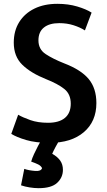

<svg xmlns="http://www.w3.org/2000/svg" viewBox="-20 -729 559 1004"><path d="M253 75Q260 59 270.5 39.5Q281 20 287 10H192Q188 17 178 36Q168 55 158 76.5Q148 98 143 116Q166 124 180 131Q194 138 200 150Q195 167 165 165Q128 162 107 154L90 240Q110 247 135 251Q160 255 182 255Q249 255 279 227Q309 199 309 159Q309 131 295 111Q281 91 253 75ZM484 -190Q484 -267 444 -315.5Q404 -364 315 -398Q257 -421 219 -446Q181 -471 181 -518Q181 -562 209.5 -585Q238 -608 290 -608Q330 -608 364.5 -597Q399 -586 424 -570L459 -663Q431 -681 384 -695Q337 -709 280 -709Q211 -709 160 -684Q109 -659 80.5 -613.5Q52 -568 52 -506Q52 -434 96.5 -390.5Q141 -347 221 -315Q282 -291 316 -264Q350 -237 350 -187Q350 -138 319.5 -112.5Q289 -87 231 -87Q178 -87 138.5 -101Q99 -115 75 -129L39 -29Q66 -12 116 3Q166 18 240 18Q353 18 418.5 -38Q484 -94 484 -190Z"/></svg>

Font: Repo DemiBold
Style: Regular
Weight: 600
Designer: Stefan Peev
Foundry: Context Ltd
Version: Version 1.502